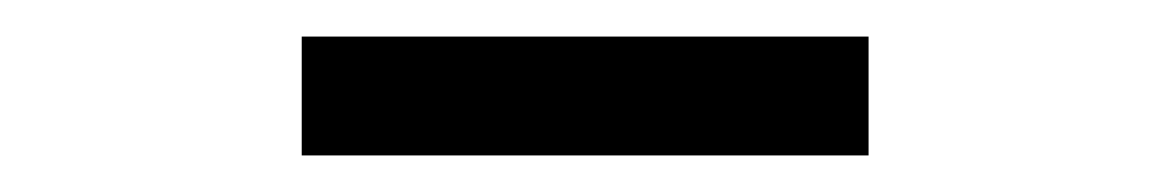

<svg xmlns="http://www.w3.org/2000/svg" viewBox="-20 -748 640 105"><path d="M145 -663V-728H455V-663Z"/></svg>

Font: Moralerspace Krypton JPDOC
Style: Regular
Weight: 400
Version: v0.0.6; ttfautohint (v1.8.4.7-5d5b-dirty) -l 6 -r 45 -G 200 